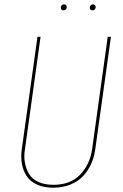

<svg xmlns="http://www.w3.org/2000/svg" viewBox="-20 -849 561 878"><path d="M270.5 -801.8Q258.3 -801.8 258.3 -814Q258.3 -820.3 262.2 -824.7Q266.1 -829.1 272.9 -829.1Q278.8 -829.1 282 -825.4Q285.2 -821.8 285.2 -816.4Q285.2 -810.1 281.2 -805.9Q277.3 -801.8 270.5 -801.8ZM402.8 -801.8Q390.6 -801.8 390.6 -814Q390.6 -820.3 394.5 -824.7Q398.4 -829.1 405.3 -829.1Q411.1 -829.1 414.3 -825.4Q417.5 -821.8 417.5 -816.4Q417.5 -810.1 413.6 -805.9Q409.7 -801.8 402.8 -801.8ZM487.3 -680.7 415.5 -165.5Q410.6 -129.9 396.7 -99.1Q382.8 -68.4 359.9 -43.7Q336.9 -19 301.8 -4.9Q266.6 9.3 223.6 9.3Q180.2 9.3 148.9 -5.1Q117.7 -19.5 101.6 -44.4Q85.4 -69.3 80.1 -100.1Q74.7 -130.9 79.6 -166.5L151.4 -680.7H165.5L94.2 -167Q88.4 -134.3 94 -104.7Q99.6 -75.2 113.3 -52.7Q127 -30.3 155.5 -17.1Q184.1 -3.9 224.1 -3.9Q302.2 -3.9 346.9 -50.8Q391.6 -97.7 401.4 -168L472.7 -680.7Z"/></svg>

Font: Fira Sans Compressed Hair
Style: Italic
Weight: 100
Width: 3
Italic angle: -8°
Designer: Carrois Corporate & Edenspiekermann AG
Foundry: Carrois Corporate GbR & Edenspiekermann AG
Version: Version 4.203;PS 004.203;hotconv 1.0.88;makeotf.lib2.5.64775